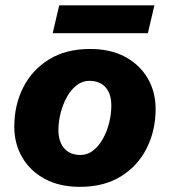

<svg xmlns="http://www.w3.org/2000/svg" viewBox="-20 -694 640 723"><path d="M280.8 9.6Q204.6 9.6 149.3 -20Q94 -49.6 63.9 -101.1Q33.8 -152.6 33.8 -217.2Q33.8 -298.4 67.4 -364.7Q101 -431 164.7 -470.3Q228.4 -509.6 319.4 -509.6Q396 -509.6 451.1 -480Q506.2 -450.4 536.1 -399.3Q566 -348.2 566 -283.2Q566 -203 532.6 -136.2Q499.2 -69.4 435.5 -29.9Q371.8 9.6 280.8 9.6ZM283.2 -110.4Q309 -110.4 330.3 -126.8Q351.6 -143.2 367.2 -170.9Q382.8 -198.6 391 -231.5Q399.2 -264.4 399.2 -297Q399.2 -326 389.7 -346.5Q380.2 -367 361.8 -378.3Q343.4 -389.6 316.4 -389.6Q290.6 -389.6 269.1 -373.2Q247.6 -356.8 232.2 -329.3Q216.8 -301.8 208.4 -268.9Q200 -236 200 -203.4Q200 -175.4 209.7 -154.2Q219.4 -133 238 -121.7Q256.6 -110.4 283.2 -110.4ZM561.4 -673.8 536.8 -569H178.4L203 -673.8Z"/></svg>

Font: Work Sans
Style: Italic
Weight: 400
Italic angle: -13°
Designer: Wei Huang
Foundry: Wei Huang
Version: Version 2.012